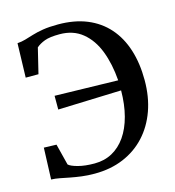

<svg xmlns="http://www.w3.org/2000/svg" viewBox="-112 -846 870 952"><g transform="rotate(-15 323.0 -370.0)"><path d="M257.5 11Q221.5 11 190.8 7Q160 3 133.5 -2.2Q107 -7.5 84 -12Q61 -16.5 40.5 -17L46.5 -179L111 -177L138.5 -68Q150 -57 185.2 -47.5Q220.5 -38 270 -38Q320.5 -38 360.8 -60Q401 -82 429.8 -123.2Q458.5 -164.5 474 -223Q489.5 -281.5 490 -354L164.5 -343V-413.5L489 -406Q482.5 -491.5 457 -558Q431.5 -624.5 384.2 -663.2Q337 -702 267 -702Q216.5 -702 190 -692Q163.5 -682 146.5 -667L115 -537.5H49.5L54.5 -713Q76 -714.5 95.8 -720.2Q115.5 -726 139 -733.2Q162.5 -740.5 194.5 -745.8Q226.5 -751 272 -751Q356 -751 420 -724.8Q484 -698.5 527.8 -649Q571.5 -599.5 593.8 -529.5Q616 -459.5 616 -373Q616 -287.5 590.8 -217Q565.5 -146.5 518.5 -95.5Q471.5 -44.5 405.5 -16.8Q339.5 11 257.5 11Z"/></g></svg>

Font: Merriweather 48pt Medium
Style: Regular
Weight: 500
Version: Version 2.100